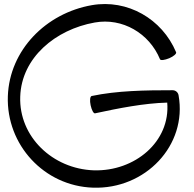

<svg xmlns="http://www.w3.org/2000/svg" viewBox="-20 -867 939 930"><path d="M833 -614C765 -776 597 -872 425 -842C202 -803 26 -624 18 -401C10 -165 194 34 430 42C684 51 888 -163 845 -405C843 -419 831 -430 816 -430C684 -430 547 -428 424 -402C416 -400 414 -380 419 -357C424 -334 433 -317 440 -318C556 -343 677 -367 790 -370C806 -181 633 -36 434 -42C235 -49 71 -205 78 -399C84 -587 248 -724 439 -758C573 -782 703 -706 755 -580C758 -573 778 -576 800 -585C821 -594 836 -607 833 -614Z"/></svg>

Font: Nupuram Expanded Light
Style: Regular
Weight: 300
Width: 7
Designer: Santhosh Thottingal (santhosh.thottingal@gmail.com)
Foundry: SMC
Version: Version 1.000